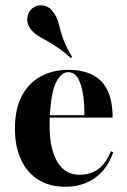

<svg xmlns="http://www.w3.org/2000/svg" viewBox="-20 -692 477 723"><path d="M225 11.3Q167.7 11.3 125 -14.9Q82.3 -41.1 59.3 -90.3Q36.3 -139.5 36.3 -208.1Q36.3 -281.5 62.1 -330.6Q87.9 -379.8 133.5 -404.4Q179 -429 237.1 -429Q289.5 -429 327 -410.9Q364.5 -392.7 384.3 -352.8Q404 -312.9 404 -249.2H127.4L125.8 -258.1H297.6Q298.4 -302.4 292.3 -339.1Q286.3 -375.8 273 -398Q259.7 -420.2 236.3 -420.2Q211.3 -420.2 191.9 -383.5Q172.6 -346.8 167.7 -256.5V-254.8Q166.9 -246 166.9 -236.3Q166.9 -226.6 166.9 -216.1Q166.9 -132.3 195.6 -83.1Q224.2 -33.9 279 -33.9Q321 -33.9 350 -55.2Q379 -76.6 397.6 -122.6L406.5 -118.5Q383.9 -54.8 337.5 -21.8Q291.1 11.3 225 11.3ZM246.8 -473.4Q217.7 -499.2 195.2 -514.5Q172.6 -529.8 154 -539.5Q135.5 -549.2 121.4 -558.5Q107.3 -567.7 96 -581.5Q80.6 -601.6 82.7 -623.8Q84.7 -646 101.6 -660.5Q120.2 -675 143.1 -671.4Q166.1 -667.7 180.6 -646Q195.2 -627.4 200.4 -604.8Q205.6 -582.3 215.7 -551.6Q225.8 -521 251.6 -477.4Z"/></svg>

Font: Playfair 144pt SemiCondensed ExtraBold
Style: Regular
Weight: 800
Width: 4
Designer: Claus Eggers Sørensen
Foundry: Claus Eggers Sørensen
Version: Version 2.203